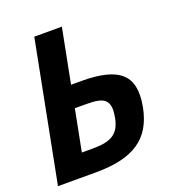

<svg xmlns="http://www.w3.org/2000/svg" viewBox="-132 -836 866 942"><g transform="rotate(-20 301.0 -364.5)"><path d="M10.3 0H208C409.2 0 504.4 -69.3 534.2 -220.2C538.6 -243.2 541 -263.2 541 -284.7C541 -377.4 494.6 -445.8 294.4 -445.8H240.7L295.9 -729H151.9ZM176.8 -115.2 218.8 -331.1H277.8C331.1 -331.1 357.9 -324.7 373 -311.5C386.7 -299.8 392.6 -282.2 392.6 -261.2C392.6 -250.5 391.1 -235.8 388.2 -220.2C373.5 -141.6 332 -115.2 235.8 -115.2Z"/></g></svg>

Font: Hack
Style: Bold Oblique
Weight: 700
Italic angle: -12°
Monospace: yes
Designer: Christopher Simpkins
Foundry: Christopher Simpkins
Version: Version 2.010